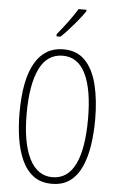

<svg xmlns="http://www.w3.org/2000/svg" viewBox="-62 -991 644 1044"><g transform="rotate(5 259.5 -469.5)"><path d="M466 -358Q466 -285 456 -218.5Q446 -152 423 -100.5Q400 -49 360.5 -19.5Q321 10 261 10Q200 10 160 -20.5Q120 -51 96.5 -103.5Q73 -156 63 -221.5Q53 -287 53 -358Q53 -541 106.5 -632.5Q160 -724 261 -724Q336 -724 381 -676.5Q426 -629 446 -546Q466 -463 466 -358ZM92 -358Q92 -199 135.5 -112.5Q179 -26 261 -26Q344 -26 385.5 -110.5Q427 -195 427 -358Q427 -518 385.5 -603.5Q344 -689 261 -689Q175 -689 133.5 -602.5Q92 -516 92 -358ZM367 -941Q351 -917 328.5 -889.5Q306 -862 282 -835.5Q258 -809 239 -791H217V-803Q250 -843 275 -877Q300 -911 324 -949H367Z"/></g></svg>

Font: Noto Sans Arabic UI XCn XLt
Style: Regular
Weight: 200
Width: 2
Designer: Monotype Design Team, Nadine Chahine and Nizar Qandah
Foundry: Monotype Imaging Inc.
Version: Version 2.010; ttfautohint (v1.8.4.7-5d5b)